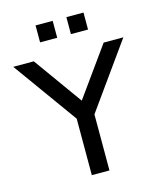

<svg xmlns="http://www.w3.org/2000/svg" viewBox="-149 -990 902 1083"><g transform="rotate(-15 302.5 -449.0)"><path d="M251 0V-364L274 -298L-19 -705H101L317 -404H293L509 -705H624L333 -298L354 -364V0ZM343 -799V-898H443V-799ZM163 -799V-898H263V-799Z"/></g></svg>

Font: Nunito Sans 12pt ExtraLight SemiBold
Style: Regular
Weight: 600
Version: Version 3.101;gftools[0.9.27]